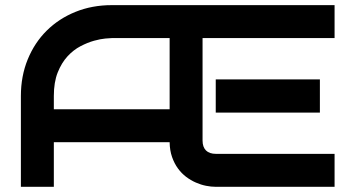

<svg xmlns="http://www.w3.org/2000/svg" viewBox="-20 -720 1358 740"><path d="M1269.5 0H811.5Q793.9 0 774.2 -3.9Q754.4 -7.8 734.9 -16.4Q715.3 -24.9 697.5 -38.3Q679.7 -51.8 665.8 -70.8Q651.9 -89.8 643.1 -115Q634.3 -140.1 633.8 -171.9H187.5V0H60.5V-350.1Q60.5 -426.8 86.9 -491.2Q113.3 -555.7 160.2 -602.1Q207 -648.4 271 -674.3Q335 -700.2 410.6 -700.2H696.8H701.7H1269.5V-573.2H760.7V-178.2Q760.7 -153.3 773.9 -140.1Q787.1 -127 812.5 -127H1269.5ZM187.5 -298.8H633.8V-573.2H410.6Q404.8 -573.2 386 -571.5Q367.2 -569.8 342.5 -563Q317.9 -556.2 290.5 -542Q263.2 -527.8 240.2 -502.9Q217.3 -478 202.4 -440.7Q187.5 -403.3 187.5 -350.1ZM1212.9 -286.1H811.5V-414.1H1212.9Z"/></svg>

Font: Audiowide
Style: Regular
Weight: 400
Version: Version 1.003